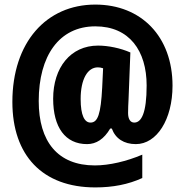

<svg xmlns="http://www.w3.org/2000/svg" viewBox="-20 -743 807 838"><path d="M733 -369C733 -583 597 -723 396 -723C182 -723 34 -558 34 -298C34 -65 165 75 396 75C472 75 540 62 601 34V-68C533 -39 457 -21 394 -21C232 -21 149 -125 149 -302C149 -499 238 -628 396 -628C545 -628 620 -521 620 -370C620 -249 597 -208 566 -208C549 -208 539 -223 539 -250C539 -269 540 -289 541 -308L549 -514C506 -533 452 -544 408 -544C288 -544 212 -448 212 -312C212 -187 265 -114 360 -114C400 -114 434 -136 461 -182H468C484 -138 521 -114 573 -114C664 -114 733 -221 733 -369ZM332 -311C332 -397 362 -449 407 -449C414 -449 421 -448 430 -445L426 -361C420 -245 407 -208 375 -208C349 -208 332 -239 332 -311Z"/></svg>

Font: Noto Sans Armenian ExtraCondensed Black
Style: Regular
Weight: 900
Width: 2
Designer: Monotype Design Team
Foundry: Monotype Imaging Inc.
Version: Version 2.008